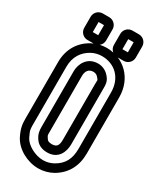

<svg xmlns="http://www.w3.org/2000/svg" viewBox="-220 -911 832 1009"><g transform="rotate(30 196.5 -406.5)"><path d="M196 -648C272 -648 332 -596 332 -505V-165C332 -102 310 -63 263 -36C244 -25 222 -19 199 -19C151 -19 96 -50 79 -84C59 -124 61 -130 61 -165V-505C61 -566 89 -608 135 -633C154 -643 175 -648 196 -648ZM196 -698C167 -698 138 -691 111 -677C49 -644 11 -584 11 -505V-165C11 -130 13 -106 35 -62C64 -6 133 31 199 31C230 31 260 23 287 8C350 -29 382 -88 382 -165V-505C382 -622 298 -698 196 -698ZM270 -567C252 -591 226 -604 198 -604C133 -604 106 -549 106 -505V-165C106 -145 108 -122 128 -96C144 -74 170 -65 198 -65C267 -65 287 -122 287 -165V-505C287 -524 288 -545 270 -567ZM237 -505V-165C237 -132 229 -115 198 -115C180 -115 172 -120 168 -126C154 -146 156 -145 156 -165V-505C156 -533 169 -554 198 -554C211 -554 221 -549 230 -537C241 -522 237 -534 237 -505ZM270 -733V-794H303V-733ZM353 -730V-797C353 -823 332 -844 306 -844H267C241 -844 220 -823 220 -797V-730C220 -704 241 -683 267 -683H306C332 -683 353 -704 353 -730ZM90 -733V-794H123V-733ZM173 -730V-797C173 -823 152 -844 126 -844H87C61 -844 40 -823 40 -797V-730C40 -704 61 -683 87 -683H126C152 -683 173 -704 173 -730Z"/></g></svg>

Font: DIN Rundschrift
Style: EngKont
Weight: 400
Width: 3
Version: Version 1.027